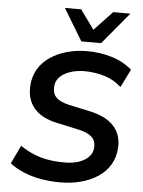

<svg xmlns="http://www.w3.org/2000/svg" viewBox="-62 -987 777 1046"><g transform="rotate(5 326.5 -464.5)"><path d="M307 10Q254 10 203.5 1.5Q153 -7 109 -25Q65 -43 30 -70L78 -170Q114 -145 153.5 -129Q193 -113 234.5 -106.5Q276 -100 320 -100Q367 -100 401 -112Q435 -124 454.5 -145.5Q474 -167 475 -195Q477 -220 466.5 -238Q456 -256 432.5 -268Q409 -280 369 -288L258 -312Q176 -330 135.5 -377.5Q95 -425 99 -500Q102 -551 125.5 -591Q149 -631 189.5 -658.5Q230 -686 282 -700.5Q334 -715 393 -715Q462 -715 526.5 -695.5Q591 -676 638 -635L589 -536Q547 -574 494.5 -589.5Q442 -605 387 -605Q343 -605 307 -592.5Q271 -580 250.5 -558Q230 -536 229 -506Q227 -468 248.5 -447Q270 -426 318 -415L429 -391Q522 -372 565.5 -324.5Q609 -277 605 -206Q602 -153 578 -112.5Q554 -72 513 -45Q472 -18 420 -4Q368 10 307 10ZM355 -765 250 -939H339L415 -834L514 -939H608L463 -765Z"/></g></svg>

Font: Nunito Sans 10pt
Style: Bold Italic
Weight: 700
Italic angle: -9°
Designer: Vernon Adams
Foundry: Vernon Adams
Version: Version 3.101;gftools[0.9.27]